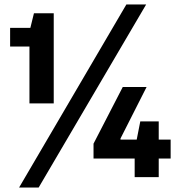

<svg xmlns="http://www.w3.org/2000/svg" viewBox="-20 -788 804 854"><path d="M111 -328V-581H25V-664H115L131 -729H219V-328ZM65 46 542 -768H630L152 46ZM396 -83V-149L526 -401H632L516 -172V-167H739V-83ZM579 0V-121L604 -248H686V0Z"/></svg>

Font: Hubot Sans SemiBold
Style: Regular
Weight: 600
Designer: Deni Anggara
Foundry: GitHub, Inc., Subsidiary of Microsoft Corporation
Version: Version 2.000